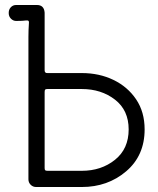

<svg xmlns="http://www.w3.org/2000/svg" viewBox="-20 -750 632 770"><path d="M308 -65Q386 -65 441 -109Q496 -153 496 -231Q496 -308 441 -350.5Q386 -393 308 -393H170Q163 -393 161 -390.5Q159 -388 159 -380V-76Q159 -69 161.5 -67Q164 -65 171 -65ZM94 -602Q94 -629 96 -658Q97 -663 94.5 -666Q92 -669 85 -668Q71 -666 45 -666Q33 -666 24 -675Q15 -684 15 -697V-699Q15 -712 23.5 -721Q32 -730 45 -730H128Q157 -730 159 -699V-468Q159 -456 171 -457H308Q378 -457 435 -429.5Q492 -402 526 -351.5Q560 -301 560 -231Q560 -126 486 -63Q412 0 308 0H125Q112 0 103 -9Q94 -18 94 -31Z"/></svg>

Font: Gardens CM
Style: Regular
Weight: 400
Designer: Created by: Aleksander Shevchuk, 2010. Modifed by: Daren Olsen, 2020.
Foundry: High-Logic / FontCreator v.13.0.0 build 2663 (64-bit)
Version: Version 3.003 Ukrainian, initial release